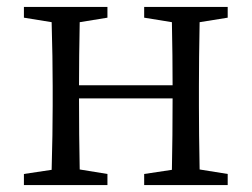

<svg xmlns="http://www.w3.org/2000/svg" viewBox="-20 -534 726 554"><path d="M637 -483 556 -470Q554 -364 554 -286V-228Q554 -150 556 -45L637 -32V0H396V-32L476 -44Q478 -141 478 -250H208Q208 -142 210 -45L290 -32V0H49V-32L129 -44Q132 -150 132 -228V-286Q132 -366 129 -470L49 -483V-514H290V-483L210 -470Q208 -369 208 -288H478Q478 -371 476 -470L396 -483V-514H637Z"/></svg>

Font: Han-Nom Khai
Style: Regular
Weight: 400
Version: Version 1.200;June 22, 2023;FontCreator 14.0.0.2814 64-bit